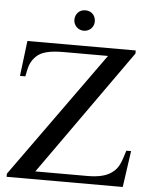

<svg xmlns="http://www.w3.org/2000/svg" viewBox="-57 -881 726 927"><g transform="rotate(5 306.0 -417.0)"><path d="M369 -784C369 -812 350 -834 319 -834C289 -834 270 -811 270 -784C270 -757 292 -735 319 -735C346 -735 369 -755 369 -784ZM598 -176H575C557 -117 548 -89 515 -66C490 -48 454 -38 398 -38H146L578 -647V-662H53L32 -491H58C68 -546 74 -563 99 -589C123 -613 162 -624 233 -624H447L10 -15V0H573Z"/></g></svg>

Font: XITS Math
Style: Regular
Weight: 400
Designer: MicroPress Inc., with final additions and corrections provided by Coen Hoffman, Elsevier (retired)
Version: Version 1.108